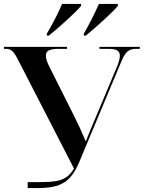

<svg xmlns="http://www.w3.org/2000/svg" viewBox="-20 -951 727 971"><path d="M217 -781V-771H227C275 -809 361 -886 390 -921V-931H294C275 -886 243 -824 217 -781ZM404 -781V-771H414C461 -809 547 -886 576 -921V-931H480C461 -886 429 -824 404 -781ZM120 0H172C289 0 339 -32 381 -132L595 -643C614 -689 632 -704 668 -704H687V-714H483V-704H529C568 -704 586 -695 586 -669C586 -655 581 -635 570 -610L455 -336C441 -304 428 -272 414 -236C395 -281 374 -326 352 -370L227 -619C216 -641 212 -658 212 -670C212 -695 232 -704 279 -704H319V-714H0V-704H8C36 -704 49 -692 70 -651L354 -99C317 -34 266 -30 169 -30H120Z"/></svg>

Font: Noto Serif Display SemiBold
Style: Regular
Weight: 600
Designer: Monotype Design Team
Foundry: Monotype Imaging Inc.
Version: Version 2.009